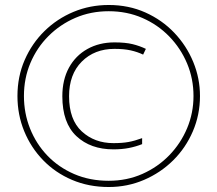

<svg xmlns="http://www.w3.org/2000/svg" viewBox="-20 -742 872 770"><path d="M435 -143Q343 -143 286.5 -196Q230 -249 230 -356Q230 -422 256.5 -470.5Q283 -519 330.5 -545.5Q378 -572 439 -572Q483 -572 511.5 -565Q540 -558 565 -546L554 -523Q531 -534 504 -540Q477 -546 439 -546Q359 -546 308 -495Q257 -444 257 -356Q257 -262 308 -215Q359 -168 435 -168Q470 -168 495 -172.5Q520 -177 550 -188V-164Q525 -154 497 -148.5Q469 -143 435 -143ZM416 8Q336 8 269 -20.5Q202 -49 153 -99.5Q104 -150 77 -216Q50 -282 50 -357Q50 -435 79 -501.5Q108 -568 158.5 -617.5Q209 -667 275 -694.5Q341 -722 416 -722Q496 -722 563 -692Q630 -662 679 -610.5Q728 -559 755 -493.5Q782 -428 782 -357Q782 -282 753.5 -215.5Q725 -149 674.5 -99Q624 -49 557.5 -20.5Q491 8 416 8ZM416 -17Q489 -17 551 -44.5Q613 -72 659 -119.5Q705 -167 730.5 -228Q756 -289 756 -357Q756 -426 730.5 -487Q705 -548 659 -595.5Q613 -643 551 -670Q489 -697 416 -697Q344 -697 282.5 -670.5Q221 -644 174.5 -597.5Q128 -551 102 -489.5Q76 -428 76 -357Q76 -288 100.5 -226.5Q125 -165 170 -118Q215 -71 277.5 -44Q340 -17 416 -17Z"/></svg>

Font: Noto Sans Armenian Thin
Style: Regular
Weight: 250
Version: Version 2.007